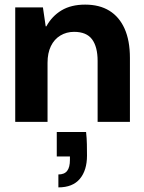

<svg xmlns="http://www.w3.org/2000/svg" viewBox="-20 -528 623 832"><path d="M46 0V-496H166L178 -414H181Q205 -458 246.5 -483Q288 -508 349 -508Q411 -508 454 -481.5Q497 -455 520 -403.5Q543 -352 543 -277V0H403V-264Q403 -325 379 -357.5Q355 -390 301 -390Q268 -390 241.5 -374Q215 -358 200.5 -328Q186 -298 186 -256V0ZM233 284V228Q259 228 271 212.5Q283 197 283 165V150H226V44H353Q356 71 356.5 97Q357 123 357 146Q357 210 326 247Q295 284 233 284Z"/></svg>

Font: DM Sans 36pt ExtraBold
Style: Regular
Weight: 800
Designer: Colophon Foundry, Jonny Pinhorn
Foundry: Colophon Foundry
Version: Version 4.004;gftools[0.9.30]